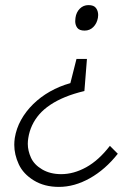

<svg xmlns="http://www.w3.org/2000/svg" viewBox="-20 -564 538 753"><path d="M364 -494Q360 -472 346 -458Q332 -444 312 -444Q291 -444 283 -455Q275 -466 275 -481Q275 -487 276 -494Q279 -516 293 -530Q307 -544 327 -544Q348 -544 356.5 -532.5Q365 -521 365 -505Q365 -500 364 -494ZM321 -333 311 -207Q269 -197 236 -183.5Q203 -170 177.5 -153Q152 -136 134.5 -116Q117 -96 106 -72.5Q95 -49 91 -23Q89 -11 89 0Q89 27 101.5 54.5Q114 82 145.5 100.5Q177 119 220 119Q269 119 318 92Q367 65 411 8L442 39Q393 101 332.5 135Q272 169 211 169Q154 169 112.5 143.5Q71 118 53.5 80Q36 42 36 4Q36 -9 38 -23Q44 -60 62.5 -93.5Q81 -127 110 -155.5Q139 -184 176 -205Q213 -226 256 -238L280 -333Z"/></svg>

Font: Lexend ExtLt
Style: Italic
Weight: 250
Italic angle: -8.13011°
Designer: Bonnie Shaver-Troup, Thomas Jockin
Foundry: Lexend
Version: Version 1.007